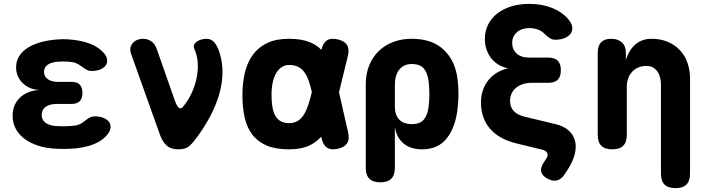

<svg xmlns="http://www.w3.org/2000/svg" viewBox="-20 -760 3640 990"><path d="M517 -485Q531 -468 532.5 -451.5Q534 -435 525 -422.5Q516 -410 497.5 -402Q479 -394 452 -394Q440 -394 430.5 -398.5Q421 -403 412.5 -409Q404 -415 395 -421.5Q386 -428 375 -433Q367 -437 356.5 -439Q346 -441 333 -442Q320 -443 307 -443Q294 -443 281 -442Q247 -440 227 -427Q207 -414 207 -389Q207 -366 226 -352Q245 -338 277 -338H348Q377 -338 391 -324Q405 -310 405 -281Q405 -252 391 -238Q377 -224 348 -224H271Q236 -224 215.5 -209Q195 -194 195 -168Q195 -141 215.5 -126.5Q236 -112 271 -110Q289 -109 307 -109Q325 -109 343 -110Q358 -111 370 -113Q382 -115 392 -120Q403 -125 411.5 -132Q420 -139 428.5 -145Q437 -151 446.5 -155.5Q456 -160 468 -160Q495 -160 514 -152Q533 -144 542 -131.5Q551 -119 550 -102.5Q549 -86 535 -68Q508 -33 458.5 -14.5Q409 4 343 7Q325 8 307 8Q289 8 271 7Q221 5 179.5 -8Q138 -21 108 -43Q78 -65 61.5 -95.5Q45 -126 45 -164Q45 -221 84 -257.5Q123 -294 186 -296Q131 -298 97 -331.5Q63 -365 63 -413Q63 -445 79 -470.5Q95 -496 123.5 -514Q152 -532 192.5 -543Q233 -554 281 -557Q294 -558 307 -558Q320 -558 333 -557Q396 -553 443 -535Q490 -517 517 -485Z M806 -62 656 -482Q649 -501 653 -515.5Q657 -530 666.5 -540Q676 -550 689.5 -555Q703 -560 716 -560Q743 -560 761.5 -546Q780 -532 788 -508L881 -243Q892 -212 902.5 -204Q913 -196 924 -210Q951 -243 968.5 -281Q986 -319 994 -359Q1002 -399 999.5 -437Q997 -475 982 -508Q977 -520 981 -529.5Q985 -539 994.5 -545.5Q1004 -552 1017.5 -556Q1031 -560 1044 -560Q1070 -560 1086.5 -540Q1103 -520 1114 -482Q1129 -430 1127 -376.5Q1125 -323 1109 -269.5Q1093 -216 1065 -162.5Q1037 -109 999 -57Q977 -26 957.5 -8Q938 10 900 10Q862 10 840.5 -8.5Q819 -27 806 -62Z M1775 -77Q1783 -42 1770 -21.5Q1757 -1 1722 7Q1687 15 1666.5 1.5Q1646 -12 1638 -47L1636 -55Q1611 -27 1576 -10Q1533 10 1470 10Q1400 10 1354 -10Q1308 -30 1280.5 -66.5Q1253 -103 1241.5 -154.5Q1230 -206 1230 -270Q1230 -334 1243 -387Q1256 -440 1284.5 -478.5Q1313 -517 1358.5 -538.5Q1404 -560 1470 -560Q1533 -560 1576 -543Q1612 -529 1637 -503Q1645 -538 1666 -552Q1686 -565 1721 -557Q1756 -549 1769 -528.5Q1782 -508 1774 -473L1728 -284ZM1588 -285Q1581 -318 1572 -343Q1562 -371 1548 -389.5Q1534 -408 1515 -416.5Q1496 -425 1470 -425Q1450 -425 1433.5 -414.5Q1417 -404 1405 -384.5Q1393 -365 1386.5 -336Q1380 -307 1380 -270Q1380 -234 1385 -206.5Q1390 -179 1401 -161Q1412 -143 1429 -134Q1446 -125 1470 -125Q1496 -125 1515 -136.5Q1534 -148 1547.5 -170Q1561 -192 1571 -224Q1580 -251 1588 -285Z M1941 180Q1903 180 1884.5 161.5Q1866 143 1866 105V-325Q1866 -378 1883 -421Q1900 -464 1931 -495Q1962 -526 2006 -543Q2050 -560 2103 -560Q2210 -560 2270 -501.5Q2330 -443 2340 -345Q2344 -310 2344 -275Q2344 -240 2340 -205Q2330 -107 2285 -48.5Q2240 10 2157 10Q2097 10 2061 -20Q2025 -50 2016 -105V105Q2016 143 1997.5 161.5Q1979 180 1941 180ZM2103 -120Q2145 -120 2165 -143Q2185 -166 2190 -210Q2194 -242 2194 -275Q2194 -308 2190 -340Q2185 -384 2165 -407Q2145 -430 2103 -430Q2082 -430 2066 -422.5Q2050 -415 2038.5 -400.5Q2027 -386 2021.5 -366Q2016 -346 2016 -320V-210Q2016 -167 2038.5 -143.5Q2061 -120 2103 -120Z M2785 -588Q2772 -601 2752.5 -608Q2733 -615 2709 -615Q2670 -615 2645.5 -594Q2621 -573 2621 -538Q2621 -505 2644 -484Q2667 -463 2709 -463H2807Q2840 -463 2856 -447Q2872 -431 2872 -398Q2872 -365 2856 -349Q2840 -333 2807 -333H2720Q2696 -333 2675.5 -326Q2655 -319 2640.5 -307Q2626 -295 2618 -278Q2610 -261 2610 -240Q2610 -208 2629 -187.5Q2648 -167 2686 -158L2844 -120Q2886 -110 2911.5 -87.5Q2937 -65 2945 -34Q2953 -3 2943.5 35Q2934 73 2907 115L2892 138Q2875 164 2853 170Q2831 176 2803 161Q2775 146 2770.5 125.5Q2766 105 2783 79L2796 59Q2807 43 2802 30Q2797 17 2777 12L2645 -20Q2553 -42 2506.5 -96.5Q2460 -151 2460 -232Q2460 -266 2470 -295Q2480 -324 2498.5 -347Q2517 -370 2543 -385.5Q2569 -401 2600 -408Q2573 -413 2550.5 -426.5Q2528 -440 2512.5 -460Q2497 -480 2488.5 -505.5Q2480 -531 2480 -559Q2480 -599 2496.5 -632.5Q2513 -666 2543.5 -690Q2574 -714 2616 -727Q2658 -740 2709 -740Q2775 -740 2827 -719Q2879 -698 2911 -660Q2928 -640 2930.5 -621Q2933 -602 2923 -587.5Q2913 -573 2892 -564Q2871 -555 2840 -555Q2829 -555 2815.5 -563Q2802 -571 2785 -588Z M3212 -315V-65Q3212 -27 3193.5 -8.5Q3175 10 3137 10Q3099 10 3080.5 -8.5Q3062 -27 3062 -65V-487Q3062 -524 3079.5 -542Q3097 -560 3131 -560Q3165 -560 3186 -542Q3207 -524 3207 -487V-450Q3223 -503 3257 -531.5Q3291 -560 3339 -560Q3387 -560 3424 -544Q3461 -528 3486.5 -500.5Q3512 -473 3525 -435.5Q3538 -398 3538 -355V135Q3538 173 3519.5 191.5Q3501 210 3463 210Q3425 210 3406.5 191.5Q3388 173 3388 135V-325Q3388 -342 3384 -359Q3380 -376 3371 -389.5Q3362 -403 3348 -411.5Q3334 -420 3313 -420Q3290 -420 3271 -412Q3252 -404 3239 -389.5Q3226 -375 3219 -356Q3212 -337 3212 -315Z"/></svg>

Font: Maple Mono NL ExtraBold
Style: Regular
Weight: 800
Monospace: yes
Designer: subframe7536
Version: Version 7.000